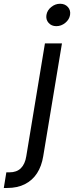

<svg xmlns="http://www.w3.org/2000/svg" viewBox="-111 -771 385 996"><path d="M122.1 -545.9H210.4L113.3 39.1Q105 90.8 81.1 127.7Q57.1 164.6 18.3 184.3Q-20.5 204.1 -73.7 204.1H-91.3L-78.1 123H-62Q-24.4 123 -2.7 101.6Q19 80.1 25.4 39.1ZM181.2 -635.3Q156.2 -635.3 141.1 -652.3Q126 -669.4 129.9 -693.4Q133.8 -717.8 154.8 -734.6Q175.8 -751.5 200.7 -751.5Q226.1 -751.5 241.2 -734.6Q256.3 -717.8 252.4 -693.4Q248.5 -669.4 227.5 -652.3Q206.5 -635.3 181.2 -635.3Z"/></svg>

Font: Adwaita Sans
Style: Italic
Weight: 400
Italic angle: -9.39999°
Designer: Rasmus Andersson
Foundry: rsms
Version: Version 4.001;git-9221beed3